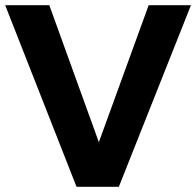

<svg xmlns="http://www.w3.org/2000/svg" viewBox="-20 -720 756 740"><path d="M0 -700H170L361 -172L553 -700H716L438 0H275Z"/></svg>

Font: Montserrat-Arabic SemiBold
Style: Regular
Weight: 600
Designer: Mohamed Gaber
Foundry: Kief Type Foundry
Version: Version 5.008;PS 005.008;hotconv 1.0.88;makeotf.lib2.5.64775